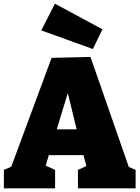

<svg xmlns="http://www.w3.org/2000/svg" viewBox="-20 -1022 758 1042"><path d="M279 -100V0H1V-100L41 -117L260 -708L471 -713L679 -116L716 -100V0H403V-100L449 -121L433 -180H245L228 -123ZM288 -320H396L348 -517ZM484 -756 204 -857 278 -1002 536 -863Z"/></svg>

Font: Bitter Black
Style: Regular
Weight: 900
Designer: Sol Matas, and Bitter project Authors
Foundry: Sol Matas
Version: Version 2.001